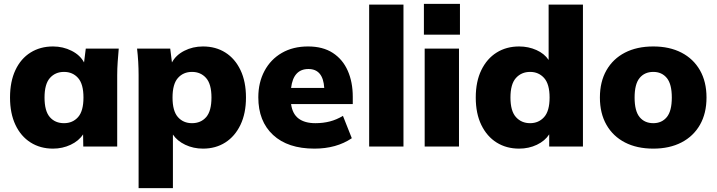

<svg xmlns="http://www.w3.org/2000/svg" viewBox="-20 -760 3717 996"><path d="M255 11Q189 11 138.5 -21Q88 -53 60 -112.5Q32 -172 32 -254Q32 -337 60 -396.5Q88 -456 138.5 -487.5Q189 -519 255 -519Q307 -519 351.5 -496.5Q396 -474 416 -436L425 -508H596Q593 -474 590.5 -439Q588 -404 588 -370V0H412L411 -63Q389 -29 346.5 -9Q304 11 255 11ZM312 -121Q357 -121 385 -152.5Q413 -184 413 -254Q413 -324 385 -355.5Q357 -387 312 -387Q267 -387 239 -355.5Q211 -324 211 -254Q211 -184 238.5 -152.5Q266 -121 312 -121Z M699 216V-370Q699 -404 697 -439Q695 -474 691 -508H863L872 -436Q892 -474 936 -496.5Q980 -519 1033 -519Q1099 -519 1149 -487.5Q1199 -456 1227.5 -396.5Q1256 -337 1256 -254Q1256 -172 1227.5 -112.5Q1199 -53 1149 -21Q1099 11 1033 11Q983 11 941 -9Q899 -29 877 -62V216ZM976 -121Q1022 -121 1049.5 -152.5Q1077 -184 1077 -254Q1077 -324 1049 -355.5Q1021 -387 976 -387Q931 -387 903 -355.5Q875 -324 875 -254Q875 -184 903 -152.5Q931 -121 976 -121Z M1611 11Q1473 11 1396.5 -60Q1320 -131 1320 -255Q1320 -332 1352 -392Q1384 -452 1442 -485.5Q1500 -519 1578 -519Q1655 -519 1706.5 -485.5Q1758 -452 1784 -393Q1810 -334 1810 -258V-220H1490Q1497 -169 1529 -145Q1561 -121 1616 -121Q1656 -121 1691 -130Q1726 -139 1759 -159L1805 -43Q1725 11 1611 11ZM1580 -402Q1502 -402 1490 -304H1662Q1656 -402 1580 -402Z M1895 0V-736H2073V0Z M2179 -580V-740H2366V-580ZM2183 0V-508H2361V0Z M2673 11Q2607 11 2556.5 -20.5Q2506 -52 2477 -111.5Q2448 -171 2448 -254Q2448 -337 2477 -396.5Q2506 -456 2556.5 -487.5Q2607 -519 2673 -519Q2721 -519 2762.5 -500.5Q2804 -482 2826 -449V-736H3004V0H2829V-63Q2807 -29 2765 -9Q2723 11 2673 11ZM2730 -121Q2774 -121 2802.5 -152.5Q2831 -184 2831 -254Q2831 -324 2802.5 -355.5Q2774 -387 2730 -387Q2685 -387 2656.5 -355.5Q2628 -324 2628 -254Q2628 -184 2656.5 -152.5Q2685 -121 2730 -121Z M3369 11Q3284 11 3222 -21Q3160 -53 3126 -112.5Q3092 -172 3092 -254Q3092 -336 3126 -395.5Q3160 -455 3222 -487Q3284 -519 3369 -519Q3453 -519 3515 -487Q3577 -455 3611 -395.5Q3645 -336 3645 -254Q3645 -172 3611 -112.5Q3577 -53 3515 -21Q3453 11 3369 11ZM3369 -121Q3413 -121 3439 -152.5Q3465 -184 3465 -254Q3465 -324 3439 -355.5Q3413 -387 3369 -387Q3324 -387 3298 -355.5Q3272 -324 3272 -254Q3272 -184 3298 -152.5Q3324 -121 3369 -121Z"/></svg>

Font: Mulish Black
Style: Regular
Weight: 900
Designer: Vernon Adams
Foundry: Vernon Adams
Version: Version 3.603; ttfautohint (v1.8.3)